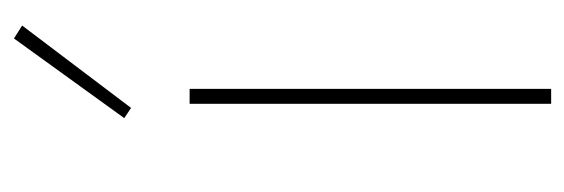

<svg xmlns="http://www.w3.org/2000/svg" viewBox="-294 -536 829 282"><g transform="rotate(-90 121.0 -394.5)"><path d="M225 -777 104 -617 89 -627 206 -789ZM132 0H110V-531H132Z"/></g></svg>

Font: IBM Plex Sans JP Thin
Style: Regular
Weight: 100
Designer: Mike Abbink; Paul van der Laan; Pieter van Rosmalen; Wujin Sim; Yejin Wi; Jinhee Kim; Boomi Park; Yona Kim; Kichan Ma
Foundry: Sandoll Inc.
Version: Version 1.001